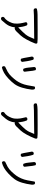

<svg xmlns="http://www.w3.org/2000/svg" viewBox="1594 -2339 812 4040"><g transform="rotate(90 2000.0 -319.0)"><path d="M364.3 66.4 344.7 56.6Q333 41 335 19.5L344.7 0Q383.8 -25.4 411.1 -63.5Q438.5 -101.6 459.5 -157.7Q480.5 -213.9 477.1 -279.3Q473.6 -344.7 463.9 -382.8Q454.1 -420.9 446.3 -460L456.1 -479.5Q471.7 -491.2 493.2 -489.3L512.7 -479.5Q532.2 -436.5 541 -389.6Q549.8 -342.8 555.7 -295.9Q668.9 -405.3 701.2 -446.3Q733.4 -487.3 750.5 -521.5Q767.6 -555.7 798.8 -632.8Q362.3 -628.9 305.2 -627Q248 -625 191.4 -621.1Q175.8 -623 164.1 -632.8Q152.3 -648.4 154.3 -669.9L164.1 -689.5Q224.6 -703.1 289.6 -703.1Q354.5 -703.1 606 -705.1Q857.4 -707 881.3 -699.2Q905.3 -691.4 894.5 -652.3Q859.4 -559.6 812.5 -474.6Q765.6 -389.6 723.6 -344.2Q681.6 -298.8 643.1 -260.3Q604.5 -221.7 571.3 -221.7L555.7 -227.5Q549.8 -163.1 523.4 -105Q497.1 -46.9 407.2 50.8Q389.6 68.4 364.3 66.4Z M1401.4 46.9 1381.8 37.1Q1370.1 21.5 1372.1 0L1383.8 -21.5Q1436.5 -44.9 1488.3 -73.2Q1540 -101.6 1592.8 -157.7Q1645.5 -213.9 1676.8 -257.8Q1708 -301.8 1733.9 -360.4Q1759.8 -418.9 1774.4 -492.2Q1789.1 -565.4 1800.8 -640.6Q1814.5 -652.3 1835.9 -650.4L1855.5 -640.6Q1871.1 -613.3 1865.2 -577.1Q1853.5 -477.5 1825.2 -380.9Q1796.9 -284.2 1749.5 -219.2Q1702.1 -154.3 1634.8 -91.8Q1567.4 -29.3 1513.7 1Q1460 31.2 1401.4 46.9ZM1234.4 -348.6 1214.8 -358.4Q1199.2 -413.1 1190.4 -470.7Q1181.6 -528.3 1169.9 -585Q1171.9 -600.6 1181.6 -613.3Q1195.3 -625 1216.8 -623L1236.3 -613.3Q1254.9 -557.6 1264.6 -498Q1274.4 -438.5 1282.2 -379.9L1270.5 -358.4Q1256.8 -346.7 1234.4 -348.6ZM1444.3 -399.4 1424.8 -409.2Q1405.3 -460 1401.4 -518.6Q1397.5 -577.1 1389.6 -632.8Q1391.6 -648.4 1401.4 -660.2Q1415 -671.9 1436.5 -669.9L1456.1 -660.2Q1471.7 -604.5 1475.6 -544.9Q1479.5 -485.4 1489.3 -428.7L1479.5 -409.2Q1465.8 -397.5 1444.3 -399.4Z M2364.3 66.4 2344.7 56.6Q2333 41 2335 19.5L2344.7 0Q2383.8 -25.4 2411.1 -63.5Q2438.5 -101.6 2459.5 -157.7Q2480.5 -213.9 2477.1 -279.3Q2473.6 -344.7 2463.9 -382.8Q2454.1 -420.9 2446.3 -460L2456.1 -479.5Q2471.7 -491.2 2493.2 -489.3L2512.7 -479.5Q2532.2 -436.5 2541 -389.6Q2549.8 -342.8 2555.7 -295.9Q2668.9 -405.3 2701.2 -446.3Q2733.4 -487.3 2750.5 -521.5Q2767.6 -555.7 2798.8 -632.8Q2362.3 -628.9 2305.2 -627Q2248 -625 2191.4 -621.1Q2175.8 -623 2164.1 -632.8Q2152.3 -648.4 2154.3 -669.9L2164.1 -689.5Q2224.6 -703.1 2289.6 -703.1Q2354.5 -703.1 2606 -705.1Q2857.4 -707 2881.3 -699.2Q2905.3 -691.4 2894.5 -652.3Q2859.4 -559.6 2812.5 -474.6Q2765.6 -389.6 2723.6 -344.2Q2681.6 -298.8 2643.1 -260.3Q2604.5 -221.7 2571.3 -221.7L2555.7 -227.5Q2549.8 -163.1 2523.4 -105Q2497.1 -46.9 2407.2 50.8Q2389.6 68.4 2364.3 66.4Z M3401.4 46.9 3381.8 37.1Q3370.1 21.5 3372.1 0L3383.8 -21.5Q3436.5 -44.9 3488.3 -73.2Q3540 -101.6 3592.8 -157.7Q3645.5 -213.9 3676.8 -257.8Q3708 -301.8 3733.9 -360.4Q3759.8 -418.9 3774.4 -492.2Q3789.1 -565.4 3800.8 -640.6Q3814.5 -652.3 3835.9 -650.4L3855.5 -640.6Q3871.1 -613.3 3865.2 -577.1Q3853.5 -477.5 3825.2 -380.9Q3796.9 -284.2 3749.5 -219.2Q3702.1 -154.3 3634.8 -91.8Q3567.4 -29.3 3513.7 1Q3460 31.2 3401.4 46.9ZM3234.4 -348.6 3214.8 -358.4Q3199.2 -413.1 3190.4 -470.7Q3181.6 -528.3 3169.9 -585Q3171.9 -600.6 3181.6 -613.3Q3195.3 -625 3216.8 -623L3236.3 -613.3Q3254.9 -557.6 3264.6 -498Q3274.4 -438.5 3282.2 -379.9L3270.5 -358.4Q3256.8 -346.7 3234.4 -348.6ZM3444.3 -399.4 3424.8 -409.2Q3405.3 -460 3401.4 -518.6Q3397.5 -577.1 3389.6 -632.8Q3391.6 -648.4 3401.4 -660.2Q3415 -671.9 3436.5 -669.9L3456.1 -660.2Q3471.7 -604.5 3475.6 -544.9Q3479.5 -485.4 3489.3 -428.7L3479.5 -409.2Q3465.8 -397.5 3444.3 -399.4Z"/></g></svg>

Font: JasonHandwriting2
Style: Regular
Weight: 400
Version: Version 1.05.10